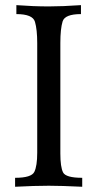

<svg xmlns="http://www.w3.org/2000/svg" viewBox="-20 -713 385 733"><path d="M293.9 0Q213.4 -3.9 166.5 -3.9Q111.8 -3.9 37.6 0V-34.2Q100.1 -34.2 111.1 -56.9Q122.1 -79.6 122.1 -129.9V-548.3Q122.1 -600.1 113.5 -629.6Q105 -659.2 42.5 -659.2V-693.4Q106.9 -688.5 166.5 -688.5Q218.8 -688.5 289.1 -693.4V-659.2Q227.5 -659.2 219 -631.1Q210.4 -603 210.4 -549.3V-127Q210.4 -75.7 220.7 -54.9Q231 -34.2 293.9 -34.2Z"/></svg>

Font: Almanac
Style: Regular
Weight: 400
Designer: Eden's Almanac
Version: Version 3.501;March 28, 2021;FontCreator 13.0.0.2683 64-bit